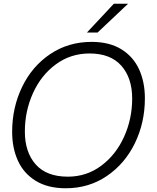

<svg xmlns="http://www.w3.org/2000/svg" viewBox="-20 -997 840 1027"><path d="M45 -292Q45 -422 98.5 -532.5Q152 -643 249 -708Q346 -773 470 -773Q565 -773 629 -733.5Q693 -694 724 -626Q755 -558 755 -471Q755 -341 701.5 -231Q648 -121 551.5 -55.5Q455 10 332 10Q236 10 171.5 -29.5Q107 -69 76 -137Q45 -205 45 -292ZM687 -470Q687 -580 629 -645.5Q571 -711 459 -711Q358 -711 279 -653Q200 -595 156.5 -499Q113 -403 113 -293Q113 -183 171 -117.5Q229 -52 343 -52Q443 -52 521.5 -110.5Q600 -169 643.5 -265Q687 -361 687 -470ZM502 -823H445L589 -977H665Z"/></svg>

Font: Open Sauce Sans Light Italic
Style: Regular
Weight: 300
Italic angle: -10°
Designer: Alfredo Marco Pradil
Foundry: Creative Sauce Fz LLC
Version: Version 1.477